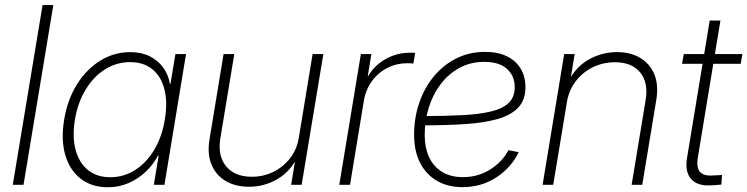

<svg xmlns="http://www.w3.org/2000/svg" viewBox="-20 -748 3024 777"><path d="M195.8 -727.5 75.2 0H31.7L152.3 -727.5Z M416.5 9.8Q351.1 9.8 306.6 -24.7Q262.2 -59.1 244.1 -120.8Q226.1 -182.6 239.7 -264.2Q252.9 -344.7 291.5 -406.5Q330.1 -468.3 386 -502.7Q441.9 -537.1 506.8 -537.1Q552.2 -537.1 585.9 -520.3Q619.6 -503.4 640.6 -474.4Q661.6 -445.3 667.5 -408.7H669.9L689.9 -529.3H732.9L645.5 0H602.5L622.1 -118.2H619.1Q600.6 -82 569.8 -53Q539.1 -23.9 500.2 -7.1Q461.4 9.8 416.5 9.8ZM426.3 -30.8Q481.4 -30.8 527.3 -60.3Q573.2 -89.8 604.5 -142.3Q635.7 -194.8 647 -264.2Q658.7 -333.5 645.5 -386Q632.3 -438.5 596.9 -467.5Q561.5 -496.6 506.3 -496.6Q451.7 -496.6 405.3 -467.5Q358.9 -438.5 326.9 -386Q294.9 -333.5 283.2 -264.2Q272 -194.3 285.9 -141.8Q299.8 -89.4 335.7 -60.1Q371.6 -30.8 426.3 -30.8Z M987.8 7.8Q933.1 7.8 893.6 -15.4Q854 -38.6 835.9 -82Q817.9 -125.5 828.1 -185.5L884.8 -529.3H928.2L871.6 -187.5Q860.4 -116.7 895.3 -74.7Q930.2 -32.7 999 -32.7Q1045.4 -32.7 1085.7 -52.2Q1126 -71.8 1153.8 -107.4Q1181.6 -143.1 1189.5 -191.9L1245.1 -529.3H1288.6L1200.7 0H1158.2L1178.2 -121.1H1188.5Q1157.2 -55.2 1103.5 -23.7Q1049.8 7.8 987.8 7.8Z M1353 0 1440.4 -529.3H1482.9L1468.3 -440.4H1470.2Q1495.1 -483.4 1540.5 -509Q1585.9 -534.7 1639.6 -534.7Q1646 -534.7 1650.6 -534.4Q1655.3 -534.2 1660.2 -534.2L1652.8 -490.7Q1649.4 -491.2 1643.3 -491.7Q1637.2 -492.2 1628.4 -492.2Q1585.4 -492.2 1548.1 -473.4Q1510.7 -454.6 1485.6 -420.4Q1460.4 -386.2 1452.6 -340.8L1396.5 0Z M1851.6 9.3Q1792.5 9.3 1748.5 -16.1Q1704.6 -41.5 1680.2 -88.9Q1655.8 -136.2 1655.8 -202.6Q1655.8 -272 1677 -333Q1698.2 -394 1736.8 -440.2Q1775.4 -486.3 1827.9 -512.2Q1880.4 -538.1 1942.9 -538.1Q1995.1 -538.1 2031.7 -520Q2068.4 -502 2087.4 -469.7Q2106.4 -437.5 2106.4 -395.5Q2106.4 -343.8 2077.6 -313Q2048.8 -282.2 1994.6 -266.6Q1940.4 -251 1862.8 -245.8Q1785.2 -240.7 1687.5 -240.7L1691.4 -278.3Q1782.2 -278.3 1851.6 -282Q1920.9 -285.6 1968 -297.1Q2015.1 -308.6 2039.1 -332Q2063 -355.5 2063 -395Q2063 -440.9 2031.7 -469.2Q2000.5 -497.6 1939.9 -497.6Q1883.8 -497.6 1839.1 -473.1Q1794.4 -448.7 1762.9 -407Q1731.4 -365.2 1715.1 -312.3Q1698.7 -259.3 1698.7 -201.7Q1698.7 -151.4 1716.1 -113Q1733.4 -74.7 1768.1 -53Q1802.7 -31.2 1853.5 -31.2Q1914.1 -31.2 1962.9 -61.5Q2011.7 -91.8 2037.6 -140.1L2079.1 -132.3Q2049.3 -69.8 1988.8 -30.3Q1928.2 9.3 1851.6 9.3Z M2274.4 -335.9 2218.8 0H2175.8L2263.2 -529.3H2305.7L2285.6 -408.2L2275.4 -409.2Q2306.6 -475.1 2360.8 -506.1Q2415 -537.1 2476.6 -537.1Q2532.2 -537.1 2571.5 -513.4Q2610.8 -489.7 2628.4 -446.3Q2646 -402.8 2635.7 -342.3L2579.1 0H2536.1L2592.8 -342.8Q2604.5 -414.1 2570.6 -455.1Q2536.6 -496.1 2468.8 -496.1Q2421.4 -496.1 2380.1 -476.3Q2338.9 -456.5 2310.8 -420.4Q2282.7 -384.3 2274.4 -335.9Z M2984.4 -529.3 2977.5 -489.7H2740.2L2747.1 -529.3ZM2852.1 -665H2895.5L2804.2 -111.3Q2797.4 -70.3 2812.7 -52.5Q2828.1 -34.7 2867.2 -38.1Q2875 -38.1 2884.3 -38.8Q2893.6 -39.6 2901.9 -40L2899.4 -1Q2890.6 0 2880.1 0.7Q2869.6 1.5 2859.9 2Q2802.2 5.9 2776.6 -23.9Q2751 -53.7 2760.3 -108.4Z"/></svg>

Font: Inter 24pt ExtraLight
Style: Italic
Weight: 250
Italic angle: -9.3988°
Version: Version 4.001;git-66647c0bb